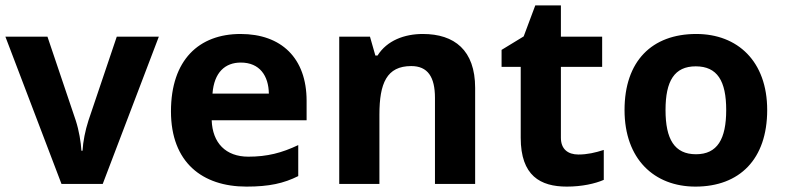

<svg xmlns="http://www.w3.org/2000/svg" viewBox="-20 -775 2910 712"><path d="M208 -93H361L569 -639H413L308 -328C296 -291 288 -250 286 -216H282C280 -248 273 -291 261 -328L156 -639H0Z M872 -649C718 -649 614 -553 614 -362C614 -173 730 -83 894 -83C978 -83 1032 -95 1086 -122V-237C1025 -208 971 -194 901 -194C817 -194 768 -245 765 -329H1117V-401C1117 -560 1023 -649 872 -649ZM873 -543C943 -543 976 -494 977 -428H768C774 -507 815 -543 873 -543Z M1548 -649C1480 -649 1415 -625 1380 -569H1372L1352 -639H1238V-93H1387V-350C1387 -466 1414 -530 1505 -530C1566 -530 1593 -490 1593 -412V-93H1742V-449C1742 -589 1665 -649 1548 -649Z M2125 -202C2086 -202 2060 -222 2060 -264V-527H2213V-639H2060V-755H1965L1922 -640L1840 -590V-527H1911V-264C1911 -123 1984 -83 2082 -83C2138 -83 2187 -94 2219 -108V-219C2188 -209 2158 -202 2125 -202Z M2825 -367C2825 -548 2715 -649 2562 -649C2397 -649 2296 -548 2296 -367C2296 -185 2406 -83 2559 -83C2723 -83 2825 -185 2825 -367ZM2448 -367C2448 -475 2481 -529 2560 -529C2640 -529 2673 -475 2673 -367C2673 -259 2640 -203 2561 -203C2481 -203 2448 -259 2448 -367Z"/></svg>

Font: Noto Sans Kannada UI
Style: Bold
Weight: 700
Designer: Jelle Bosma - Monotype Design Team
Foundry: Monotype Imaging Inc.
Version: Version 2.005